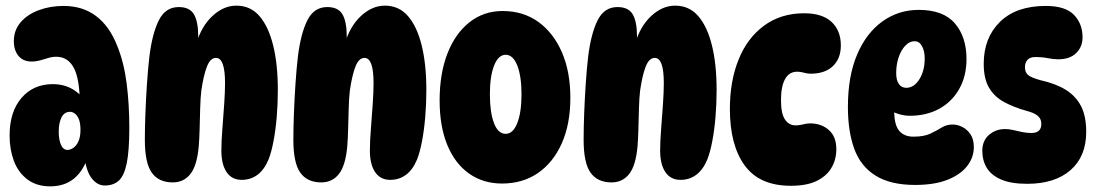

<svg xmlns="http://www.w3.org/2000/svg" viewBox="-20 -647 3886 680"><path d="M351 10Q324 10 304 -16.5Q284 -43 278 -101L293 -96Q258 13 158 13Q109 13 76.5 -12Q44 -37 29 -77.5Q14 -118 14 -167Q14 -251 56 -300Q98 -349 167 -349Q208 -349 239 -330Q270 -311 291 -277L263 -279Q262 -369 241 -407.5Q220 -446 179 -446Q165 -446 150.5 -441.5Q136 -437 121.5 -433Q107 -429 93 -429Q62 -429 45.5 -449Q29 -469 29 -501Q29 -540 53 -568Q77 -596 117.5 -611Q158 -626 205 -626Q273 -626 320.5 -590Q368 -554 395 -485Q419 -426 428.5 -352Q438 -278 438 -195Q438 -114 429 -69.5Q420 -25 401 -7.5Q382 10 351 10ZM219 -116Q229 -116 240 -123.5Q251 -131 258 -147Q265 -163 265 -187Q265 -209 260 -223Q255 -237 246 -244Q237 -251 228 -251Q208 -251 198 -231.5Q188 -212 188 -181Q188 -152 196 -134Q204 -116 219 -116Z M613 -622Q652 -622 667 -596Q682 -570 682 -519Q682 -507 680.5 -493.5Q679 -480 676 -469L674 -489Q693 -554 732.5 -590.5Q772 -627 817 -627Q867 -627 899 -590Q931 -553 947.5 -486Q964 -419 964 -328Q964 -279 960 -232Q956 -185 948.5 -146Q941 -107 931 -82Q916 -46 892 -28Q868 -10 836 -10Q801 -10 782.5 -37.5Q764 -65 764 -114Q764 -146 767.5 -190Q771 -234 774 -278Q777 -322 777 -353Q777 -442 745 -442Q725 -442 713 -411.5Q701 -381 693 -326Q690 -301 689 -264Q688 -227 687 -190.5Q686 -154 684 -130Q678 -61 654.5 -31Q631 -1 592 -1Q542 -1 517.5 -35.5Q493 -70 493 -152Q493 -194 495 -246Q497 -298 500.5 -350.5Q504 -403 509 -446Q519 -528 542.5 -575Q566 -622 613 -622Z M1139 -622Q1178 -622 1193 -596Q1208 -570 1208 -519Q1208 -507 1206.5 -493.5Q1205 -480 1202 -469L1200 -489Q1219 -554 1258.5 -590.5Q1298 -627 1343 -627Q1393 -627 1425 -590Q1457 -553 1473.5 -486Q1490 -419 1490 -328Q1490 -279 1486 -232Q1482 -185 1474.5 -146Q1467 -107 1457 -82Q1442 -46 1418 -28Q1394 -10 1362 -10Q1327 -10 1308.5 -37.5Q1290 -65 1290 -114Q1290 -146 1293.5 -190Q1297 -234 1300 -278Q1303 -322 1303 -353Q1303 -442 1271 -442Q1251 -442 1239 -411.5Q1227 -381 1219 -326Q1216 -301 1215 -264Q1214 -227 1213 -190.5Q1212 -154 1210 -130Q1204 -61 1180.5 -31Q1157 -1 1118 -1Q1068 -1 1043.5 -35.5Q1019 -70 1019 -152Q1019 -194 1021 -246Q1023 -298 1026.5 -350.5Q1030 -403 1035 -446Q1045 -528 1068.5 -575Q1092 -622 1139 -622Z M1758 3Q1691 3 1641 -32.5Q1591 -68 1564 -134Q1537 -200 1537 -291Q1537 -386 1564.5 -457Q1592 -528 1642.5 -568Q1693 -608 1760 -608Q1833 -608 1886.5 -569.5Q1940 -531 1970 -462Q2000 -393 2000 -301Q2000 -207 1969.5 -139Q1939 -71 1885 -34Q1831 3 1758 3ZM1771 -173Q1797 -173 1812 -211Q1827 -249 1827 -313Q1827 -377 1812 -415Q1797 -453 1771 -453Q1745 -453 1730 -415Q1715 -377 1715 -313Q1715 -249 1729.5 -211Q1744 -173 1771 -173Z M2167 -622Q2206 -622 2221 -596Q2236 -570 2236 -519Q2236 -507 2234.5 -493.5Q2233 -480 2230 -469L2228 -489Q2247 -554 2286.5 -590.5Q2326 -627 2371 -627Q2421 -627 2453 -590Q2485 -553 2501.5 -486Q2518 -419 2518 -328Q2518 -279 2514 -232Q2510 -185 2502.5 -146Q2495 -107 2485 -82Q2470 -46 2446 -28Q2422 -10 2390 -10Q2355 -10 2336.5 -37.5Q2318 -65 2318 -114Q2318 -146 2321.5 -190Q2325 -234 2328 -278Q2331 -322 2331 -353Q2331 -442 2299 -442Q2279 -442 2267 -411.5Q2255 -381 2247 -326Q2244 -301 2243 -264Q2242 -227 2241 -190.5Q2240 -154 2238 -130Q2232 -61 2208.5 -31Q2185 -1 2146 -1Q2096 -1 2071.5 -35.5Q2047 -70 2047 -152Q2047 -194 2049 -246Q2051 -298 2054.5 -350.5Q2058 -403 2063 -446Q2073 -528 2096.5 -575Q2120 -622 2167 -622Z M2781 11Q2670 11 2617.5 -61Q2565 -133 2565 -261Q2565 -360 2596 -436.5Q2627 -513 2686.5 -556.5Q2746 -600 2828 -600Q2892 -600 2925 -569.5Q2958 -539 2958 -486Q2958 -440 2930 -413Q2902 -386 2851 -386Q2842 -386 2834 -388Q2826 -390 2818.5 -391.5Q2811 -393 2803 -393Q2775 -393 2760.5 -367Q2746 -341 2746 -292Q2746 -245 2760 -224Q2774 -203 2797 -203Q2806 -203 2814.5 -204.5Q2823 -206 2831.5 -208Q2840 -210 2849 -210Q2889 -210 2915.5 -186.5Q2942 -163 2942 -119Q2942 -81 2924 -51.5Q2906 -22 2871 -5.5Q2836 11 2781 11Z M3221 8Q3134 8 3081 -25Q3028 -58 3005.5 -120Q2983 -182 2983 -268Q2983 -377 3015.5 -453.5Q3048 -530 3105 -571Q3162 -612 3234 -612Q3321 -612 3362 -564Q3403 -516 3403 -438Q3403 -377 3377 -331.5Q3351 -286 3306 -261.5Q3261 -237 3202 -237Q3182 -237 3161.5 -243.5Q3141 -250 3126 -261L3150 -302Q3147 -278 3147 -254Q3147 -205 3164.5 -184Q3182 -163 3215 -163Q3252 -163 3274.5 -173.5Q3297 -184 3314.5 -195Q3332 -206 3354 -206Q3371 -206 3388 -197.5Q3405 -189 3417 -171.5Q3429 -154 3429 -126Q3429 -89 3405 -58.5Q3381 -28 3335 -10Q3289 8 3221 8ZM3190 -336Q3217 -336 3236 -366Q3255 -396 3255 -440Q3255 -466 3245.5 -483.5Q3236 -501 3219 -501Q3201 -501 3186 -485Q3171 -469 3162.5 -443.5Q3154 -418 3154 -388Q3154 -363 3163.5 -349.5Q3173 -336 3190 -336Z M3684 -626Q3753 -626 3783.5 -594.5Q3814 -563 3814 -515Q3814 -481 3791.5 -459Q3769 -437 3728 -437Q3710 -437 3691 -441Q3672 -445 3646 -445Q3628 -445 3619 -435Q3610 -425 3610 -409Q3610 -391 3621 -381.5Q3632 -372 3665 -363Q3719 -351 3754.5 -329Q3790 -307 3808.5 -271.5Q3827 -236 3827 -180Q3827 -93 3771.5 -44.5Q3716 4 3618 4Q3560 4 3525 -11.5Q3490 -27 3474.5 -53Q3459 -79 3459 -113Q3459 -149 3483 -169.5Q3507 -190 3540 -190Q3553 -190 3568 -186.5Q3583 -183 3599.5 -179.5Q3616 -176 3633 -176Q3668 -176 3668 -208Q3668 -218 3664 -226Q3660 -234 3649.5 -241Q3639 -248 3617 -254Q3570 -267 3535.5 -286Q3501 -305 3482.5 -337Q3464 -369 3464 -421Q3464 -513 3521.5 -569.5Q3579 -626 3684 -626Z"/></svg>

Font: DynaPuff Condensed SemiBold
Style: Regular
Weight: 600
Width: 3
Designer: Toshi Omagari, Jennifer Daniel
Foundry: Google Fonts
Version: Version 2.000